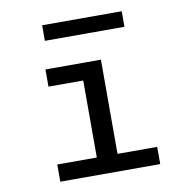

<svg xmlns="http://www.w3.org/2000/svg" viewBox="-75 -718 763 789"><g transform="rotate(-10 307.0 -323.0)"><path d="M151.9 -581.1V-646H483.9V-581.1ZM113.8 -71.8H278.8V-393.1H133.8V-464.8H365.2V-71.8H530.8V0H113.8Z"/></g></svg>

Font: IntelOne Mono
Style: Regular
Weight: 400
Designer: Fred Shallcrass
Foundry: Frere-Jones Type LLC
Version: Version 1.200;hotconv 1.1.0;makeotfexe 2.6.0;FJTRelease1.2